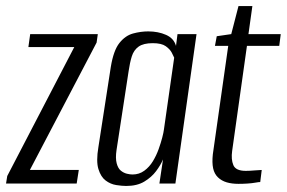

<svg xmlns="http://www.w3.org/2000/svg" viewBox="-41 -608 950 636"><path d="M-21 0 -17 -25 205 -452H53L59 -495H283L279 -467L58 -45H220L213 0Z M377 8Q363 8 344 5Q325 2 309 -10Q293 -22 285 -48Q277 -74 285 -121L326 -386Q335 -441 354.5 -465.5Q374 -490 399.5 -497Q425 -504 450 -504Q483 -504 509 -492.5Q535 -481 542 -456L547 -495H610L540 0H487L499 -80Q491 -61 476 -41Q461 -21 437 -6.5Q413 8 377 8ZM398 -30Q420 -30 437 -42.5Q454 -55 465.5 -74Q477 -93 484.5 -114Q492 -135 496.5 -152.5Q501 -170 502 -179L536 -417Q534 -422 528 -433.5Q522 -445 508 -455Q494 -465 465 -465Q434 -465 418 -453.5Q402 -442 395.5 -421Q389 -400 385 -372L345 -111Q341 -84 345.5 -67Q350 -50 359.5 -42.5Q369 -35 379.5 -32.5Q390 -30 398 -30Z M749 1Q727 1 710 -4Q693 -9 681 -20.5Q669 -32 665 -50.5Q661 -69 664 -97L715 -456H671L677 -488L725 -495L749 -588H795L782 -495H889L884 -456H777L728 -108Q724 -80 732 -61Q740 -42 773 -42Q786 -42 802.5 -43.5Q819 -45 826 -45L821 -5Q816 -5 805 -3Q794 -1 779 0Q764 1 749 1Z"/></svg>

Font: Alumni Sans
Style: Italic
Weight: 400
Italic angle: -8°
Version: Version 1.016